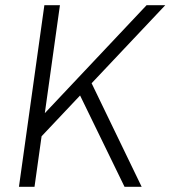

<svg xmlns="http://www.w3.org/2000/svg" viewBox="-20 -720 657 740"><path d="M101 -229 545 -700H617L98 -150ZM151 -700H211L113 0H53ZM275 -380 323 -420 526 0H460Z"/></svg>

Font: Pathway Extreme 28pt ExtraLight
Style: Italic
Weight: 250
Italic angle: -8°
Designer: Eduardo Rodriguez Tunni
Foundry: Eduardo Rodriguez Tunni
Version: Version 1.001;gftools[0.9.26]